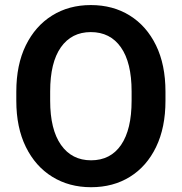

<svg xmlns="http://www.w3.org/2000/svg" viewBox="-20 -741 729 770"><path d="M643.6 -373.5V-336.9Q643.6 -229.5 606 -151.6Q568.4 -73.7 501.2 -32Q434.1 9.8 345.2 9.8Q257.3 9.8 189.7 -32Q122.1 -73.7 83.7 -151.6Q45.4 -229.5 45.4 -336.9V-373.5Q45.4 -481.4 83.5 -559.1Q121.6 -636.7 189 -678.7Q256.3 -720.7 344.2 -720.7Q433.1 -720.7 500.5 -678.7Q567.9 -636.7 605.7 -559.1Q643.6 -481.4 643.6 -373.5ZM507.8 -336.9V-374.5Q507.8 -490.2 464.8 -551.3Q421.9 -612.3 344.2 -612.3Q267.1 -612.3 224.1 -551.3Q181.2 -490.2 181.2 -374.5V-336.9Q181.2 -221.7 224.6 -159.9Q268.1 -98.1 345.2 -98.1Q423.3 -98.1 465.6 -159.9Q507.8 -221.7 507.8 -336.9Z"/></svg>

Font: Vazirmatn UI SemiBold
Style: Regular
Weight: 600
Designer: Saber Rastikerdar
Foundry: Saber Rastikerdar
Version: Version 33.003